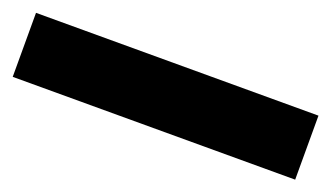

<svg xmlns="http://www.w3.org/2000/svg" viewBox="-31 -62 671 389"><g transform="rotate(20 304.5 133.0)"><path d="M0 202V64H609V202Z"/></g></svg>

Font: Exo Thin ExtraBold
Style: Regular
Weight: 800
Version: Version 2.000